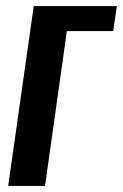

<svg xmlns="http://www.w3.org/2000/svg" viewBox="-20 -611 404 631"><path d="M6.9 0 90.9 -591H364.1L352 -509H199.8L128 0Z"/></svg>

Font: Alumni Sans SC Thin
Style: Italic
Weight: 100
Italic angle: -8°
Designer: Robert E. Leuschke
Foundry: Robert E. Leuschke
Version: Version 1.016